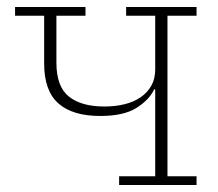

<svg xmlns="http://www.w3.org/2000/svg" viewBox="-20 -528 623 548"><path d="M320 -25H423V-273H420Q406 -243 369.5 -220Q333 -197 266 -197Q187 -197 146.5 -233Q106 -269 106 -347V-483H23V-508H224V-483H141V-349Q141 -281 176.5 -252.5Q212 -224 278 -224Q309 -224 335.5 -230.5Q362 -237 381.5 -250.5Q401 -264 412 -283.5Q423 -303 423 -330V-483H340V-508H541V-483H458V-25H541V0H320Z"/></svg>

Font: IBM Plex Serif ExtraLight
Style: Regular
Weight: 200
Designer: Mike Abbink, Paul van der Laan, Pieter van Rosmalen
Foundry: Bold Monday
Version: Version 2.5